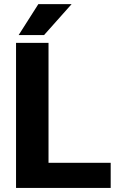

<svg xmlns="http://www.w3.org/2000/svg" viewBox="-20 -921 582 941"><path d="M522.5 -123V0H58.6V-710.9H217.8V-123ZM71.3 -749 168 -900.9H331.1L195.8 -749Z"/></svg>

Font: Vazirmatn FD ExtraBold
Style: Regular
Weight: 800
Designer: Saber Rastikerdar
Foundry: Saber Rastikerdar
Version: Version 33.003